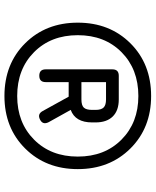

<svg xmlns="http://www.w3.org/2000/svg" viewBox="60 -746 684 843"><g transform="rotate(90 401.5 -325.0)"><path d="M402 -3Q261 -3 170.5 -94Q80 -185 80 -325Q80 -465 170.5 -556Q261 -647 402 -647Q542 -647 632.5 -556Q723 -465 723 -325Q723 -185 632.5 -94Q542 -3 402 -3ZM402 -59Q519 -59 593.5 -133Q668 -207 668 -325Q668 -443 593.5 -517Q519 -591 402 -591Q284 -591 209.5 -517Q135 -443 135 -325Q135 -207 209.5 -133Q284 -59 402 -59ZM341 -184Q341 -156 313 -156Q285 -156 285 -184V-477Q285 -505 313 -505H417Q466 -505 492 -478.5Q518 -452 518 -403V-388Q518 -314 463 -294L517 -197Q530 -171 505 -159Q481 -147 468 -171L405 -285H341ZM341 -341H417Q443 -341 453 -351.5Q463 -362 463 -388V-403Q463 -428 452.5 -438.5Q442 -449 417 -449H341Z"/></g></svg>

Font: Jura Medium
Style: Regular
Weight: 500
Designer: Daniel Johnson, Alexei Vanyashin
Foundry: Daniel Johnson
Version: Version 5.103